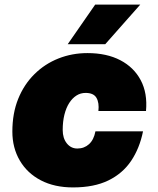

<svg xmlns="http://www.w3.org/2000/svg" viewBox="-20 -807 690 839"><path d="M299 12Q218 12 158.5 -19Q99 -50 66.5 -105.5Q34 -161 34 -232Q34 -312 59.5 -375Q85 -438 130.5 -483Q176 -528 235.5 -551.5Q295 -575 362 -575Q446 -575 505.5 -544Q565 -513 595 -456.5Q625 -400 618 -322H410Q414 -358 401.5 -379.5Q389 -401 354 -401Q332 -401 314 -389.5Q296 -378 282.5 -357Q269 -336 261.5 -306Q254 -276 254 -239Q254 -203 272 -180.5Q290 -158 318 -158Q348 -158 369 -177Q390 -196 397 -233H605Q590 -159 553 -104Q516 -49 453.5 -18.5Q391 12 299 12ZM276 -614 396 -787H593L440 -614Z"/></svg>

Font: Azeret Mono Thin Black
Style: Italic
Weight: 900
Italic angle: -12°
Version: Version 1.002